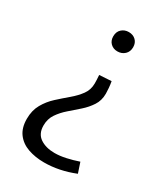

<svg xmlns="http://www.w3.org/2000/svg" viewBox="-178 -621 777 886"><g transform="rotate(30 210.0 -178.5)"><path d="M286 -301Q289 -285 290.5 -267Q292 -249 292 -237Q292 -201 274 -173.5Q256 -146 230 -123Q204 -100 178 -77.5Q152 -55 134 -28.5Q116 -2 116 33Q116 77 146.5 97.5Q177 118 223 118Q251 118 283 111Q315 104 347 93L365 147Q283 180 203 180Q156 180 117.5 166.5Q79 153 56.5 123Q34 93 34 45Q34 0 53 -33.5Q72 -67 100.5 -93Q129 -119 157.5 -143Q186 -167 205 -193Q224 -219 224 -253Q224 -260 223.5 -273Q223 -286 222 -297ZM294 -486Q294 -462 278.5 -447.5Q263 -433 240 -433Q218 -433 203.5 -447Q189 -461 189 -484Q189 -509 204.5 -523Q220 -537 242 -537Q265 -537 279.5 -523Q294 -509 294 -486Z"/></g></svg>

Font: Pack4
Style: Regular
Weight: 400
Version: Version 2.002